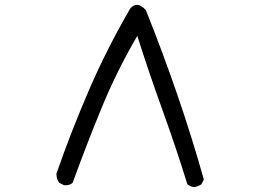

<svg xmlns="http://www.w3.org/2000/svg" viewBox="-20 -768 1040 786"><path d="M774.4 -2Q758.8 -3.9 747.1 -13.7Q700.2 -165 645.5 -316.4Q590.8 -467.8 542 -621.1Q458 -477.5 395.5 -325.2Q333 -172.9 277.3 -19.5Q263.7 -7.8 242.2 -9.8L222.7 -19.5Q210.9 -35.2 210.9 -56.6Q271.5 -231.4 345.2 -401.4Q418.9 -571.3 512.7 -732.4Q541 -766.6 577.1 -726.6Q645.5 -555.7 705.1 -382.8Q764.6 -210 814.5 -33.2L804.7 -13.7Q790 -3.9 774.4 -2Z"/></svg>

Font: NaikaiFont
Style: Regular-Lite
Weight: 400
Version: Version 1.67